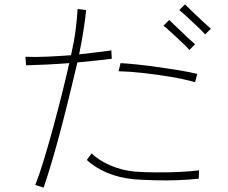

<svg xmlns="http://www.w3.org/2000/svg" viewBox="-20 -833 1040 876"><path d="M490 -565Q462 -561 421 -557Q380 -553 333 -548Q317 -480 298 -402Q279 -324 258.5 -246Q238 -168 217.5 -98.5Q197 -29 179 23L141 11Q161 -40 181.5 -108Q202 -176 222.5 -251Q243 -326 262 -402Q281 -478 296 -545Q244 -541 192 -538.5Q140 -536 99 -535L96 -574Q140 -572 194.5 -574.5Q249 -577 304 -581Q318 -642 325 -696Q332 -750 334 -792L373 -787Q364 -697 341 -585Q381 -589 418.5 -594Q456 -599 488 -603ZM888 -56 887 -18Q846 -13 793 -11Q740 -9 687 -10.5Q634 -12 592 -15Q522 -22 468 -45Q414 -68 376 -103L398 -133Q430 -102 482 -79Q534 -56 595 -50Q636 -47 690.5 -46.5Q745 -46 798.5 -48.5Q852 -51 888 -56ZM880 -496 870 -458Q821 -472 758.5 -482.5Q696 -493 633 -500Q570 -507 521 -508L530 -545Q567 -543 613 -538Q659 -533 708 -526Q757 -519 801.5 -511.5Q846 -504 880 -496ZM870 -631 844 -605Q831 -620 808.5 -641Q786 -662 763.5 -683Q741 -704 726 -716L752 -742Q767 -728 789 -706.5Q811 -685 833 -664.5Q855 -644 870 -631ZM942 -702 916 -676Q903 -691 880.5 -712Q858 -733 835.5 -754Q813 -775 798 -787L824 -813Q839 -798 861 -777Q883 -756 905 -735.5Q927 -715 942 -702Z"/></svg>

Font: Zen Kaku Gothic Antique Light
Style: Regular
Weight: 300
Designer: Yoshimichi Ohira
Foundry: Positype
Version: Version 1.001